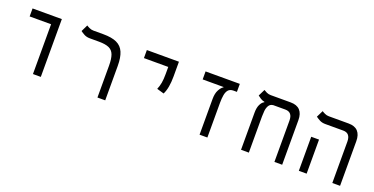

<svg xmlns="http://www.w3.org/2000/svg" viewBox="-24 -1220 3565 1829"><g transform="rotate(20 1758.0 -306.0)"><path d="M307.1 0V-504.9H89.8V-585.9H386.7V0Z M1039.6 -348.6V0H960.9V-322.3Q960.9 -392.6 946 -432.4Q931.2 -472.2 894.8 -488.5Q858.4 -504.9 793 -504.9H701.2Q667.5 -504.9 643.6 -517.3Q619.6 -529.8 602.1 -543.5L635.3 -611.8Q646.5 -604 666 -595Q685.5 -585.9 707 -585.9H807.1Q893.6 -585.9 944.3 -562.3Q995.1 -538.6 1017.3 -486.3Q1039.6 -434.1 1039.6 -348.6Z M1540 -251.5 1467.8 -272.5Q1481.9 -305.2 1488.5 -341.8Q1495.1 -378.4 1495.1 -435.1V-504.4H1248.5V-585.9H1573.7V-435.1Q1573.7 -378.4 1565.4 -331.5Q1557.1 -284.7 1540 -251.5Z M2190.9 -585.9V-504.9H2156.2Q2121.6 -504.9 2104.2 -484.9Q2086.9 -464.8 2081.1 -430.2Q2075.2 -395.5 2075.2 -352.1V0H1996.1V-361.3Q1996.1 -418.9 2015.4 -454.3Q2034.7 -489.7 2055.7 -501V-504.9H1843.8V-585.9Z M2833.5 -452.1V0H2754.9V-418.5Q2754.9 -504.4 2682.1 -504.4H2559.6Q2528.8 -501 2515.1 -477.3Q2501.5 -453.6 2498.5 -422.9Q2495.6 -392.1 2495.6 -366.7V0H2416.5V-376Q2416.5 -426.8 2431.9 -458.5Q2447.3 -490.2 2469.7 -501V-505.4Q2447.3 -509.3 2429.2 -521Q2411.1 -532.7 2397.9 -543.5L2431.6 -611.8Q2442.9 -604 2462.2 -595Q2481.4 -585.9 2503.4 -585.9H2707Q2769.5 -585.9 2801.5 -551.8Q2833.5 -517.6 2833.5 -452.1Z M3341.8 0V-418.9Q3341.8 -504.9 3269 -504.9H3086.9Q3053.7 -504.9 3029.8 -517.3Q3005.9 -529.8 2987.8 -543.5L3021.5 -611.8Q3032.7 -604 3052 -595Q3071.3 -585.9 3093.3 -585.9H3294.4Q3356.9 -585.9 3388.7 -551.8Q3420.4 -517.6 3420.4 -452.1V0ZM3002.4 0V-345.2H3081.5V0Z"/></g></svg>

Font: Cascadia Code NF SemiLight
Style: Regular
Weight: 350
Monospace: yes
Designer: Aaron Bell
Foundry: Saja Typeworks
Version: Version 2404.023; ttfautohint (v1.8.4)